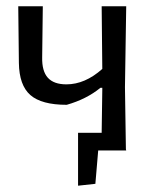

<svg xmlns="http://www.w3.org/2000/svg" viewBox="-20 -478 503 610"><path d="M380 -4 381 0H292L283 106L228 112V-56H303L305 -194V-199H299Q255 -163 192 -145Q112 -145 76.5 -176Q41 -207 40 -278L38 -458H116L114 -296Q113 -252 132 -231Q151 -210 191 -210Q250 -210 305 -259L303 -458H381L377 -201Z"/></svg>

Font: Alegreya Sans
Style: Regular
Weight: 400
Designer: Juan Pablo del Peral
Foundry: Huerta Tipografica
Version: Version 2.008; ttfautohint (v1.6)